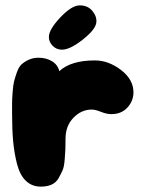

<svg xmlns="http://www.w3.org/2000/svg" viewBox="-20 -695 542 715"><path d="M132 0Q155 0 172 -7.5Q189 -15 198.5 -32Q208 -49 213.5 -62Q219 -75 221 -102Q223 -129 223.5 -139.5Q224 -150 224 -178Q224 -226 253.5 -256.5Q283 -287 322 -287Q335 -287 356 -278.5Q377 -270 395 -270Q432 -270 454.5 -294.5Q477 -319 477 -351Q477 -399 430.5 -434.5Q384 -470 333 -470Q244 -470 201 -430Q195 -454 173.5 -467Q152 -480 124 -480Q103 -480 87 -472.5Q71 -465 60.5 -455.5Q50 -446 43 -426Q36 -406 32.5 -392.5Q29 -379 27 -351.5Q25 -324 25 -312Q25 -300 25 -271Q25 -212 29 -168.5Q33 -125 43.5 -84Q54 -43 76.5 -21.5Q99 0 132 0ZM211 -510Q241 -510 289.5 -548.5Q338 -587 339 -614Q340 -636 323 -655.5Q306 -675 277 -675Q247 -675 204.5 -630Q162 -585 162 -557Q162 -539 176 -524.5Q190 -510 211 -510Z"/></svg>

Font: Cherry Bomb
Style: Regular
Weight: 400
Designer: satsuyako
Foundry: satsuyako
Version: Version 4.0